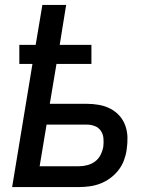

<svg xmlns="http://www.w3.org/2000/svg" viewBox="-20 -755 640 775"><path d="M29 0 111 -497H58V-574H124L151 -735H247L221 -574H349V-497H208L181 -336H330Q356 -336 380.5 -331.5Q405 -327 426 -316Q447 -305 462.5 -287.5Q478 -270 486 -247.5Q494 -225 494.5 -200Q495 -175 491 -149Q488 -128 480 -107Q472 -86 458 -68Q444 -50 425 -36Q406 -22 385 -14Q364 -6 342.5 -3Q321 0 300 0ZM140 -84H300Q316 -84 333 -88.5Q350 -93 364 -103.5Q378 -114 386 -130Q394 -146 397 -163Q399 -180 397.5 -197Q396 -214 387 -227Q378 -240 363 -246Q348 -252 330 -252H168Z"/></svg>

Font: Iosevka SS04 Md Ex Obl
Style: Regular
Weight: 500
Width: 7
Italic angle: -9°
Monospace: yes
Designer: Belleve Invis
Foundry: Belleve Invis
Version: Version 19.0.0; ttfautohint (v1.8.4)